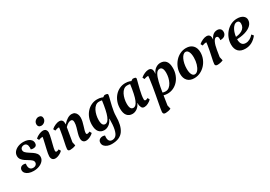

<svg xmlns="http://www.w3.org/2000/svg" viewBox="22 -1709 4206 2994"><g transform="rotate(-30 2125.5 -212.0)"><path d="M176.7 12Q129.8 12 93.5 -1Q57.1 -14 36.7 -37.2Q16.2 -60.5 16.2 -90.9Q16.2 -117.5 34.3 -137.1Q52.5 -156.8 88.8 -156.8Q100.3 -156.8 109.5 -154.6Q118.7 -152.4 125.7 -148Q124.7 -140.4 123.7 -132.6Q122.7 -124.8 122.7 -117.1Q122.7 -77.3 141.1 -55.8Q159.4 -34.4 194.4 -34.4Q225.2 -34.4 244.2 -51.6Q263.2 -68.8 263.2 -93.5Q263.2 -118 243.3 -136.8Q223.3 -155.5 193.7 -172.6Q164 -189.7 134.3 -209.7Q104.6 -229.7 84.4 -256.1Q64.2 -282.5 64.2 -319.4Q64.2 -360.7 89.8 -392.7Q115.5 -424.7 159.6 -443.4Q203.7 -462 258.3 -462Q301.9 -462 336.4 -449.9Q371 -437.7 391.3 -414.1Q411.7 -390.4 411.7 -355.2Q411.7 -326.6 395.1 -311Q378.6 -295.3 346.6 -295.3Q336.4 -295.3 325.8 -296.7Q315.1 -298.1 302.1 -302.6Q304.1 -310.1 304.8 -318.2Q305.6 -326.3 305.6 -334.8Q305.6 -374.6 289.3 -395.3Q273 -416 242.1 -416Q215.7 -416 197.7 -399.8Q179.6 -383.6 179.6 -358.8Q179.6 -333.4 199.6 -313.4Q219.5 -293.4 249.2 -274.8Q278.9 -256.2 308.8 -235.7Q338.8 -215.2 358.7 -189.3Q378.7 -163.4 378.7 -128Q378.7 -87.9 351.6 -56.1Q324.5 -24.4 278.9 -6.2Q233.3 12 176.7 12Z M567.9 12Q533.9 12 515.9 -8.6Q497.9 -29.2 497.9 -66.6Q497.9 -84.6 503.5 -115.4Q509.1 -146.2 518 -184.7Q526.9 -223.2 536.4 -264.2Q546 -305.2 554.2 -344.1Q562.3 -382.9 566 -414.1L610.1 -374Q603.4 -377.9 592.9 -379.8Q582.4 -381.8 568.7 -381.8Q551.1 -381.8 531 -378.1Q511 -374.4 489.5 -365.5L471.1 -400.8Q504.3 -429.5 542.8 -445.7Q581.3 -462 609.6 -462Q645.4 -462 662.1 -442.7Q678.7 -423.4 678.7 -394.9Q678.7 -376.8 672.4 -345.5Q666.2 -314.3 657.2 -277.2Q648.2 -240.2 638.9 -204Q629.7 -167.8 623.4 -139.4Q617.2 -110.9 617.2 -97.4Q617.2 -72 637.7 -72Q646.9 -72 657.5 -75.8Q668.1 -79.6 678.9 -85.8L699.5 -49.8Q682.1 -31.9 658.8 -17.8Q635.5 -3.7 611.7 4.1Q587.8 12 567.9 12ZM634.4 -539.4Q604.5 -539.4 589 -555Q573.4 -570.6 573.4 -596.4Q573.4 -623.1 586.5 -642.2Q599.6 -661.4 619.3 -671.9Q639 -682.4 656.7 -682.4Q688 -682.4 703.8 -666.8Q719.7 -651.3 719.7 -625Q719.7 -598.9 706.3 -579.6Q692.9 -560.4 673.2 -549.9Q653.5 -539.4 634.4 -539.4Z M835.6 12Q811.8 12 803.2 2.4Q794.6 -7.2 794.6 -23.3Q794.6 -39.1 801.1 -72.6Q807.6 -106.2 817.1 -150.9Q826.6 -195.6 836.1 -243.9Q845.6 -292.3 852.1 -337.6Q858.6 -383 858.6 -417.4L902.1 -374Q897.1 -377.3 885.7 -379.6Q874.4 -381.8 860.7 -381.8Q843.1 -381.8 823 -378.1Q803 -374.4 781.5 -365.5L763.1 -400.8Q796.3 -429.5 834.8 -445.7Q873.3 -462 901.6 -462Q936.9 -462 953.5 -442.7Q970.2 -423.4 970.2 -394.9Q970.2 -389.6 970.2 -383.5Q970.2 -377.4 969.1 -370.4H973.1Q1010.1 -413.1 1050 -437.5Q1090 -462 1126.4 -462Q1160.9 -462 1182.7 -446Q1204.5 -430.1 1215.3 -403.4Q1226.2 -376.6 1226.2 -345Q1226.2 -310.6 1217.8 -274.9Q1209.5 -239.2 1198.7 -205.6Q1188 -171.9 1179.6 -142.8Q1171.3 -113.8 1171.3 -93.2Q1171.3 -72 1192.5 -72Q1201.6 -72 1212.2 -75.8Q1222.8 -79.6 1233.6 -85.8L1254.2 -49.8Q1236.3 -31.9 1213 -17.8Q1189.8 -3.7 1165.7 4.1Q1141.6 12 1121.2 12Q1088.1 12 1069.8 -8.6Q1051.5 -29.2 1051.5 -66.1Q1051.5 -106.6 1065 -151.5Q1078.4 -196.5 1091.8 -242.7Q1105.2 -288.8 1105.2 -331.8Q1105.2 -358.1 1095.4 -369.9Q1085.6 -381.7 1067.2 -381.7Q1044.8 -381.7 1018.7 -367.8Q992.6 -353.9 963.3 -322.1L917.3 -51.1L912.6 -113.4L935.2 -10.2Q912.5 1.4 884 6.7Q855.6 12 835.6 12Z M1441.8 258Q1401.1 258 1367.1 245.2Q1333.1 232.4 1313 208.9Q1292.9 185.4 1292.9 153Q1292.9 125.9 1305.1 110Q1317.3 94.1 1336 86.9Q1354.7 79.7 1375.1 79.7Q1385.7 79.7 1396.5 82.8Q1407.3 85.8 1414.3 88.7Q1413.3 97.4 1412.3 106.4Q1411.3 115.5 1411.3 124Q1411.3 164 1428.3 185.5Q1445.2 207 1478.5 207Q1519 207 1546.9 178.4Q1574.8 149.7 1589.6 81.8Q1604.4 13.9 1605.3 -104.3H1600.8Q1576.1 -46.8 1534.8 -17.4Q1493.5 12 1448.4 12Q1388.6 12 1353.8 -29.5Q1319.1 -70.9 1319.1 -157Q1319.1 -222 1339.7 -277.5Q1360.2 -333 1397 -374.5Q1433.7 -416 1482.5 -439Q1531.2 -462 1587 -462Q1630.7 -462 1665.8 -450Q1700.9 -438.1 1729.7 -408.1L1714.1 -370.7Q1703 -381.7 1675.5 -398.6Q1648.1 -415.5 1595.3 -415.5Q1559.5 -415.5 1531.7 -393.3Q1503.9 -371.1 1485.4 -334.2Q1466.9 -297.3 1457.3 -254.2Q1447.7 -211.2 1447.7 -169.1Q1447.7 -135.3 1453.6 -111.4Q1459.6 -87.5 1473 -75.2Q1486.4 -62.9 1507 -62.9Q1531.2 -62.9 1551.4 -82.2Q1571.7 -101.5 1589 -143.6Q1606.4 -185.6 1620.9 -253.5Q1635.4 -321.5 1648.2 -417.7L1720.7 -462Q1745.8 -462 1762.2 -456.9Q1778.6 -451.8 1778.6 -434.4Q1778.6 -426.9 1772.1 -400.4Q1765.6 -373.9 1755.8 -335.9Q1746.1 -298 1736.1 -254.2Q1726.1 -210.4 1719.6 -167.5Q1713.1 -124.6 1713.1 -89.7Q1713.1 80.4 1651 169.2Q1588.9 258 1441.8 258Z M1955.4 12Q1895.6 12 1860.8 -29.5Q1826.1 -70.9 1826.1 -157Q1826.1 -222 1846.7 -277.5Q1867.2 -333 1904 -374.5Q1940.7 -416 1989.5 -439Q2038.2 -462 2094 -462Q2137.7 -462 2172.8 -450Q2207.9 -438.1 2236.7 -408.1L2221.1 -370.7Q2210 -381.7 2182.5 -398.6Q2155.1 -415.5 2102.3 -415.5Q2066.5 -415.5 2038.7 -393.3Q2010.9 -371.1 1992.4 -334.2Q1973.9 -297.3 1964.3 -254.2Q1954.7 -211.2 1954.7 -169.1Q1954.7 -135.3 1960.6 -111.4Q1966.6 -87.5 1980 -75.2Q1993.4 -62.9 2014 -62.9Q2038.2 -62.9 2058.4 -82.2Q2078.7 -101.5 2096 -143.6Q2113.4 -185.6 2127.9 -253.5Q2142.4 -321.5 2155.2 -417.7L2227.7 -462Q2252.8 -462 2269.2 -456.9Q2285.6 -451.8 2285.6 -434.4Q2285.6 -429.5 2278.8 -403.6Q2272 -377.6 2262 -339.6Q2252 -301.7 2241.7 -258.2Q2231.5 -214.6 2224.7 -173.6Q2217.9 -132.6 2217.9 -101.2Q2217.9 -85 2223.1 -78.5Q2228.4 -72 2239.5 -72Q2247.8 -72 2258.1 -75.6Q2268.5 -79.2 2280.2 -85.8L2298.5 -49.8Q2273.5 -24.8 2238.4 -6.4Q2203.4 12 2169.6 12Q2146.9 12 2133.2 0.1Q2119.6 -11.9 2114.7 -33.9Q2108.7 -46.8 2106.8 -62.7Q2104.9 -78.6 2106.6 -95.5H2102.6Q2078.3 -42.4 2038.9 -15.2Q1999.4 12 1955.4 12Z M2411.1 258Q2384 258 2374.9 246.7Q2365.7 235.5 2365.7 216.1Q2365.7 204.6 2372.8 163.8Q2379.8 122.9 2391.1 63.8Q2402.5 4.6 2415 -63.8Q2427.6 -132.2 2438.7 -199.9Q2449.8 -267.6 2456.9 -324.7Q2463.9 -381.9 2463.9 -417.4L2509.1 -374Q2504.1 -377.3 2491.3 -379.6Q2478.6 -381.8 2467.7 -381.8Q2449.5 -381.8 2429.5 -378.1Q2409.4 -374.4 2388.5 -365.5L2370.1 -400.8Q2403.8 -429.5 2442 -445.7Q2480.3 -462 2510.2 -462Q2544.4 -462 2560.8 -442.7Q2577.2 -423.4 2577.2 -394.9Q2577.2 -384.8 2576.6 -375.3Q2576.1 -365.7 2573.9 -355.1H2577.9Q2601.6 -408.1 2641.5 -435.1Q2681.5 -462 2725.6 -462Q2788.2 -462 2822.9 -421Q2857.7 -380.1 2857.7 -293.5Q2857.7 -229.1 2836.8 -173.3Q2816 -117.5 2779.2 -76Q2742.5 -34.5 2693.7 -11.3Q2645 12 2588.7 12Q2553.8 12 2522.5 3.3Q2491.2 -5.3 2463.6 -28.1L2472.1 -70Q2495.3 -57.3 2519.4 -45.9Q2543.5 -34.5 2578.2 -34.5Q2614.6 -34.5 2642.9 -57Q2671.2 -79.5 2690.5 -116.4Q2709.9 -153.3 2719.8 -196.3Q2729.6 -239.4 2729.6 -280.9Q2729.6 -314.7 2723.4 -338.3Q2717.2 -361.9 2703.7 -374.5Q2690.3 -387.1 2668.7 -387.1Q2630 -387.1 2603.9 -343Q2577.8 -298.9 2559 -220.3Q2540.1 -141.7 2523.9 -37.1Q2507.7 67.6 2489 188.3L2483.2 132.6L2506.9 235.8Q2486.3 246.8 2458.4 252.4Q2430.5 258 2411.1 258Z M3069.4 12Q2992.5 12 2950.3 -32.3Q2908.1 -76.5 2908.1 -156Q2908.1 -217.9 2930.4 -273.1Q2952.7 -328.4 2991.1 -370.9Q3029.5 -413.5 3079.9 -437.7Q3130.4 -462 3186.7 -462Q3264.1 -462 3307.9 -416.9Q3351.8 -371.7 3351.8 -291.3Q3351.8 -230 3329.4 -175.3Q3307.1 -120.6 3267.9 -78.4Q3228.7 -36.1 3177.7 -12Q3126.7 12 3069.4 12ZM3106 -36.7Q3137.5 -36.7 3163.7 -68.9Q3189.9 -101.1 3206.2 -155Q3222.4 -208.9 3222.4 -272.8Q3222.4 -339.2 3203.6 -376.3Q3184.7 -413.3 3151.9 -413.3Q3128.7 -413.3 3108.1 -394.4Q3087.5 -375.5 3071.6 -342.3Q3055.6 -309 3046.4 -265.7Q3037.1 -222.5 3037.1 -174.6Q3037.1 -108.7 3055.4 -72.7Q3073.7 -36.7 3106 -36.7Z M3487 12Q3463.2 12 3454.3 2.4Q3445.4 -7.2 3445.4 -23.3Q3445.4 -39.1 3452.2 -72.6Q3458.9 -106.2 3468.7 -150.9Q3478.5 -195.6 3488 -243.9Q3497.5 -292.3 3504 -337.6Q3510.5 -383 3509.4 -417.4L3555.1 -374Q3550.1 -377.3 3538.7 -379.6Q3527.4 -381.8 3513.7 -381.8Q3496.1 -381.8 3476 -378.1Q3456 -374.4 3434.5 -365.5L3416.1 -400.8Q3449.3 -429.5 3487.8 -445.7Q3526.3 -462 3554.6 -462Q3589.9 -462 3606.5 -442.7Q3623.2 -423.4 3623.2 -394.9Q3623.2 -389 3622.9 -382.6Q3622.6 -376.3 3621.5 -368.8H3625.5Q3644.7 -413.1 3675.6 -437.5Q3706.5 -462 3748.7 -462Q3781.5 -462 3803 -443.6Q3824.5 -425.3 3824.5 -386.6Q3824.5 -348.2 3797.1 -323.7Q3769.8 -299.1 3714.1 -300.1Q3716.1 -307.5 3716.3 -314Q3716.6 -320.4 3716.6 -326.4Q3716.6 -347.8 3708.3 -360.7Q3700 -373.6 3683.2 -373.6Q3652.7 -373.6 3629.3 -324.7Q3605.8 -275.7 3592.3 -193.3L3570.3 -56L3565.1 -113.4L3588.2 -10.2Q3567.1 0.8 3538.4 6.4Q3509.7 12 3487 12Z M3989.7 12Q3907.4 12 3865.9 -31.5Q3824.5 -75.1 3824.5 -155.5Q3824.5 -215.2 3846.1 -270.4Q3867.6 -325.6 3906 -368.7Q3944.5 -411.8 3995.6 -436.9Q4046.8 -462 4105.9 -462Q4171.7 -462 4210.5 -433.9Q4249.4 -405.8 4249.4 -360Q4249.4 -306.9 4209.5 -266.4Q4169.6 -226 4094.4 -203.4Q4019.3 -180.9 3912 -180.9L3914 -221Q3959.3 -221 3997.4 -229.2Q4035.6 -237.5 4064.3 -254.9Q4093 -272.3 4108.8 -299Q4124.6 -325.7 4124.6 -361.7Q4124.6 -389 4112.5 -402.8Q4100.5 -416.6 4078.7 -416.6Q4050.2 -416.6 4026.2 -395.3Q4002.2 -374.1 3984.8 -339.2Q3967.4 -304.3 3958 -261.4Q3948.6 -218.5 3948.6 -175.3Q3948.6 -120.6 3971 -91.2Q3993.5 -61.8 4038.4 -61.8Q4075.5 -61.8 4110.7 -80.5Q4145.9 -99.2 4177.6 -134.8L4204.7 -101.1Q4161 -45.3 4107.4 -16.6Q4053.9 12 3989.7 12Z"/></g></svg>

Font: Petrona
Style: Italic
Weight: 400
Italic angle: -9°
Designer: Ringo R. Seeber
Foundry: Ringo R. Seeber
Version: Version 2.001; ttfautohint (v1.8.3)